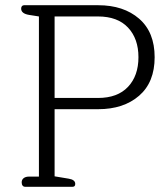

<svg xmlns="http://www.w3.org/2000/svg" viewBox="-20 -715 644 735"><path d="M63 -17Q63 -27 70.5 -33Q78 -39 92 -39H129V-652L91 -658Q61 -663 61 -682Q61 -688 64 -691.5Q67 -695 72 -695H356Q453 -695 512.5 -643.5Q572 -592 572 -496Q572 -400 512.5 -348.5Q453 -297 356 -297H189V-40L243 -31Q268 -27 268 -11Q268 0 258 0H76Q70 0 66.5 -4.5Q63 -9 63 -17ZM355 -340Q430 -340 470 -382.5Q510 -425 510 -496Q510 -567 470 -609.5Q430 -652 355 -652H189V-340Z"/></svg>

Font: Maitree Light
Style: Regular
Weight: 300
Designer: CadsonDemak Team
Foundry: CadsonDemak
Version: Version 1.001